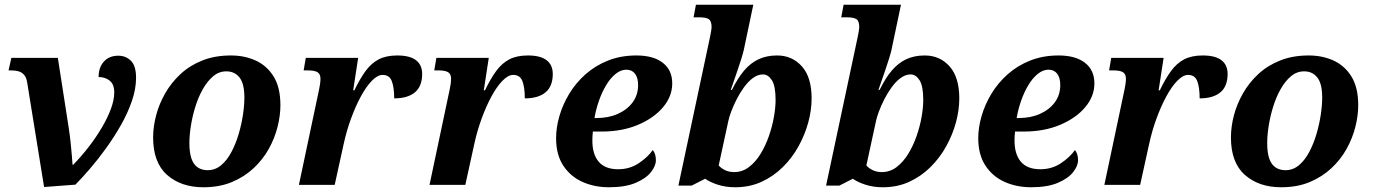

<svg xmlns="http://www.w3.org/2000/svg" viewBox="-20 -780 5791 810"><path d="M95 -430Q92 -451 83 -462.5Q74 -474 60 -478.5Q46 -483 26 -483H16L28 -536H224L270 -240Q275 -207 278 -177.5Q281 -148 283 -125Q285 -102 286 -85H289Q323 -120 354 -160Q385 -200 409.5 -241.5Q434 -283 448 -321Q462 -359 462 -390Q462 -424 443 -439.5Q424 -455 396 -455Q396 -496 418.5 -520.5Q441 -545 479 -545Q511 -545 532.5 -523.5Q554 -502 554 -452Q554 -405 536.5 -354Q519 -303 490 -252Q461 -201 427 -154Q393 -107 359 -67.5Q325 -28 298 -1L166 9Z M838 10Q744 10 685 -42Q626 -94 626 -200Q626 -245 638.5 -293Q651 -341 677 -386.5Q703 -432 742 -468Q781 -504 834 -525Q887 -546 954 -546Q1012 -546 1059 -524.5Q1106 -503 1134.5 -457Q1163 -411 1163 -336Q1163 -293 1151 -245Q1139 -197 1114 -152Q1089 -107 1050 -70.5Q1011 -34 958.5 -12Q906 10 838 10ZM856 -62Q888 -62 913 -83Q938 -104 956.5 -139Q975 -174 987 -215Q999 -256 1005 -296Q1011 -336 1011 -368Q1011 -427 990.5 -453Q970 -479 935 -479Q904 -479 879.5 -458.5Q855 -438 836 -404.5Q817 -371 804.5 -331Q792 -291 785.5 -250.5Q779 -210 779 -176Q779 -135 788 -110Q797 -85 814.5 -73.5Q832 -62 856 -62Z M1326 -402Q1328 -410 1330 -424Q1332 -438 1332 -448Q1332 -467 1320 -475Q1308 -483 1279 -483H1261L1270 -536H1491L1470 -399H1475Q1498 -447 1522 -480Q1546 -513 1577.5 -529.5Q1609 -546 1656 -546Q1709 -546 1735 -526Q1761 -506 1761 -468Q1761 -416 1730.5 -390.5Q1700 -365 1643 -365Q1643 -411 1633 -437.5Q1623 -464 1594 -464Q1573 -464 1549 -439.5Q1525 -415 1502.5 -373.5Q1480 -332 1461 -280Q1442 -228 1430 -173L1392 0H1241Z M1877 -402Q1879 -410 1881 -424Q1883 -438 1883 -448Q1883 -467 1871 -475Q1859 -483 1830 -483H1812L1821 -536H2042L2021 -399H2026Q2049 -447 2073 -480Q2097 -513 2128.5 -529.5Q2160 -546 2207 -546Q2260 -546 2286 -526Q2312 -506 2312 -468Q2312 -416 2281.5 -390.5Q2251 -365 2194 -365Q2194 -411 2184 -437.5Q2174 -464 2145 -464Q2124 -464 2100 -439.5Q2076 -415 2053.5 -373.5Q2031 -332 2012 -280Q1993 -228 1981 -173L1943 0H1792Z M2548.9 10Q2488 10 2437.5 -12.5Q2387 -35 2356.5 -81Q2326 -127 2326 -197.3Q2326 -241.5 2340 -290.3Q2354 -339 2381.5 -384.5Q2409 -430 2450 -466.5Q2491 -503 2545 -524.5Q2599 -546 2664.9 -546Q2736.5 -546 2776.2 -515.1Q2816 -484.3 2816 -428.1Q2816 -374 2777.5 -328Q2739 -282 2671.7 -253.5Q2604.3 -225 2518 -225H2481.1Q2480.1 -214.7 2479.5 -204.8Q2479 -195 2479 -187Q2479 -129 2506 -97.5Q2533 -66 2587.9 -66Q2636.7 -66 2674.9 -91.5Q2713 -117 2734 -147Q2747 -131 2747 -104Q2747 -80 2726 -53.5Q2705 -27 2661.4 -8.5Q2617.7 10 2548.9 10ZM2496.6 -282Q2547 -282 2586.5 -299.6Q2626 -317.2 2649 -348.3Q2672 -379.5 2672 -421Q2672 -452 2659 -469Q2646 -486 2622.5 -486Q2599 -486 2576.8 -468Q2554.6 -450 2536.8 -420Q2519 -390 2506.5 -354Q2494 -318 2488 -282Z M3082 10Q3041 10 3007.5 -1Q2974 -12 2955 -26L2898 3H2842L2975 -622Q2978 -635 2980 -648Q2982 -661.1 2982 -664.7Q2982 -691.7 2970 -699.3Q2958 -707 2929 -707H2906L2916 -760H3158L3118 -570Q3115 -556 3107.5 -532Q3100 -508 3091 -482Q3082 -456 3074.5 -434Q3067 -412 3063 -401H3068Q3092 -450 3119 -482Q3146 -514 3180 -530Q3214 -546 3258.3 -546Q3322 -546 3363 -500Q3404 -454 3404 -365Q3404 -316 3390 -264Q3375.9 -212 3348.9 -163Q3321.9 -114 3282.4 -75Q3243 -36 3192.8 -13Q3142.5 10 3082 10ZM3077 -54Q3112 -54 3140 -75.5Q3168 -97 3189 -131.5Q3210 -166.1 3224 -206.5Q3238 -247 3245 -286.8Q3252 -326.5 3252 -358Q3252 -417.1 3236.4 -441.5Q3220.8 -466 3198.9 -466Q3177 -466 3156.6 -451Q3136.1 -436 3118.7 -411.8Q3101.2 -387.7 3087.6 -360.9Q3074 -334 3065 -310Q3056 -286 3053 -271L3012 -82Q3022.8 -69.6 3039.5 -61.8Q3056.2 -54 3077 -54Z M3705 10Q3664 10 3630.5 -1Q3597 -12 3578 -26L3521 3H3465L3598 -622Q3601 -635 3603 -648Q3605 -661.1 3605 -664.7Q3605 -691.7 3593 -699.3Q3581 -707 3552 -707H3529L3539 -760H3781L3741 -570Q3738 -556 3730.5 -532Q3723 -508 3714 -482Q3705 -456 3697.5 -434Q3690 -412 3686 -401H3691Q3715 -450 3742 -482Q3769 -514 3803 -530Q3837 -546 3881.3 -546Q3945 -546 3986 -500Q4027 -454 4027 -365Q4027 -316 4013 -264Q3998.9 -212 3971.9 -163Q3944.9 -114 3905.4 -75Q3866 -36 3815.8 -13Q3765.5 10 3705 10ZM3700 -54Q3735 -54 3763 -75.5Q3791 -97 3812 -131.5Q3833 -166.1 3847 -206.5Q3861 -247 3868 -286.8Q3875 -326.5 3875 -358Q3875 -417.1 3859.4 -441.5Q3843.8 -466 3821.9 -466Q3800 -466 3779.6 -451Q3759.1 -436 3741.7 -411.8Q3724.2 -387.7 3710.6 -360.9Q3697 -334 3688 -310Q3679 -286 3676 -271L3635 -82Q3645.8 -69.6 3662.5 -61.8Q3679.2 -54 3700 -54Z M4329.9 10Q4269 10 4218.5 -12.5Q4168 -35 4137.5 -81Q4107 -127 4107 -197.3Q4107 -241.5 4121 -290.3Q4135 -339 4162.5 -384.5Q4190 -430 4231 -466.5Q4272 -503 4326 -524.5Q4380 -546 4445.9 -546Q4517.5 -546 4557.2 -515.1Q4597 -484.3 4597 -428.1Q4597 -374 4558.5 -328Q4520 -282 4452.7 -253.5Q4385.3 -225 4299 -225H4262.1Q4261.1 -214.7 4260.5 -204.8Q4260 -195 4260 -187Q4260 -129 4287 -97.5Q4314 -66 4368.9 -66Q4417.7 -66 4455.9 -91.5Q4494 -117 4515 -147Q4528 -131 4528 -104Q4528 -80 4507 -53.5Q4486 -27 4442.4 -8.5Q4398.7 10 4329.9 10ZM4277.6 -282Q4328 -282 4367.5 -299.6Q4407 -317.2 4430 -348.3Q4453 -379.5 4453 -421Q4453 -452 4440 -469Q4427 -486 4403.5 -486Q4380 -486 4357.8 -468Q4335.6 -450 4317.8 -420Q4300 -390 4287.5 -354Q4275 -318 4269 -282Z M4724 -402Q4726 -410 4728 -424Q4730 -438 4730 -448Q4730 -467 4718 -475Q4706 -483 4677 -483H4659L4668 -536H4889L4868 -399H4873Q4896 -447 4920 -480Q4944 -513 4975.5 -529.5Q5007 -546 5054 -546Q5107 -546 5133 -526Q5159 -506 5159 -468Q5159 -416 5128.5 -390.5Q5098 -365 5041 -365Q5041 -411 5031 -437.5Q5021 -464 4992 -464Q4971 -464 4947 -439.5Q4923 -415 4900.5 -373.5Q4878 -332 4859 -280Q4840 -228 4828 -173L4790 0H4639Z M5385 10Q5291 10 5232 -42Q5173 -94 5173 -200Q5173 -245 5185.5 -293Q5198 -341 5224 -386.5Q5250 -432 5289 -468Q5328 -504 5381 -525Q5434 -546 5501 -546Q5559 -546 5606 -524.5Q5653 -503 5681.5 -457Q5710 -411 5710 -336Q5710 -293 5698 -245Q5686 -197 5661 -152Q5636 -107 5597 -70.5Q5558 -34 5505.5 -12Q5453 10 5385 10ZM5403 -62Q5435 -62 5460 -83Q5485 -104 5503.5 -139Q5522 -174 5534 -215Q5546 -256 5552 -296Q5558 -336 5558 -368Q5558 -427 5537.5 -453Q5517 -479 5482 -479Q5451 -479 5426.5 -458.5Q5402 -438 5383 -404.5Q5364 -371 5351.5 -331Q5339 -291 5332.5 -250.5Q5326 -210 5326 -176Q5326 -135 5335 -110Q5344 -85 5361.5 -73.5Q5379 -62 5403 -62Z"/></svg>

Font: Noto Serif
Style: Italic
Weight: 400
Italic angle: -12°
Designer: Monotype Design Team
Foundry: Monotype Imaging Inc.
Version: Version 2.013